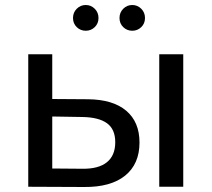

<svg xmlns="http://www.w3.org/2000/svg" viewBox="-20 -747 847 768"><path d="M538 -177Q538 -91 480.5 -44.5Q423 2 316 1L93 0V-530H189V-351L332 -350Q432 -349 485 -304Q538 -259 538 -177ZM617 -530H713V0H617ZM441 -178Q441 -230 408 -254Q375 -278 309 -279L189 -281V-73L309 -72Q374 -71 407.5 -98Q441 -125 441 -178ZM272 -675Q272 -697 287 -712Q302 -727 323 -727Q344 -727 359 -712Q374 -697 374 -675Q374 -653 359 -638.5Q344 -624 323 -624Q302 -624 287 -638.5Q272 -653 272 -675ZM458 -675Q458 -697 473 -712Q488 -727 509 -727Q530 -727 545 -712Q560 -697 560 -675Q560 -653 545 -638.5Q530 -624 509 -624Q488 -624 473 -638.5Q458 -653 458 -675Z"/></svg>

Font: CMG Sans Medium
Style: Regular
Weight: 500
Designer: Julieta Ulanovsky
Foundry: Julieta Ulanovsky
Version: Version 7.200